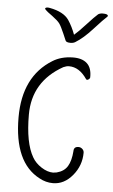

<svg xmlns="http://www.w3.org/2000/svg" viewBox="-53 -764 474 803"><g transform="rotate(5 184.0 -363.0)"><path d="M153 -506Q33 -432 33 -260Q33 -70 143 -13Q170 2 200 2Q247 2 282 -40Q317 -82 317 -136Q317 -145 310 -151.5Q303 -158 294 -158Q274 -158 274 -139Q271 -98 257 -75Q243 -52 212 -44Q198 -42 197 -42Q173 -42 147.5 -58.5Q122 -75 109 -98Q75 -156 75 -275Q75 -414 201 -485Q214 -491 225 -491Q268 -491 300 -444Q303 -439 309.5 -442.5Q316 -446 317 -452Q318 -492 297 -511Q276 -530 236 -529Q188 -528 153 -506ZM368 -715Q368 -723 346 -723Q335 -723 327 -718Q313 -706 281 -671Q252 -639 234 -624Q222 -657 204 -684Q182 -716 123 -727Q107 -730 104 -723Q104 -721 105 -720Q115 -709 137 -694Q160 -677 168 -666Q176 -655 189 -625Q201 -598 201 -597Q204 -589 222 -589Q234 -589 242 -594Q275 -614 313 -656Q352 -699 366 -711Q368 -713 368 -715Z"/></g></svg>

Font: Neythal
Style: Regular
Weight: 400
Designer: Tharique Azeez
Foundry: Tharique Azeez
Version: Version 0.44